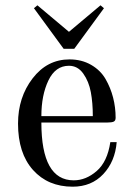

<svg xmlns="http://www.w3.org/2000/svg" viewBox="-20 -692 500 724"><path d="M108 -661 121 -672 240 -572 359 -672 372 -661 260 -508H220ZM136 -254H330Q330 -304 322.5 -344.5Q315 -385 294 -414.5Q273 -444 240 -444Q189 -444 162.5 -388.5Q136 -333 136 -254ZM48 -226Q48 -325 103 -396.5Q158 -468 242 -468Q288 -468 323.5 -447.5Q359 -427 378 -394Q397 -361 406.5 -324Q416 -287 416 -248Q416 -237 409 -233.5Q402 -230 385 -230H136Q136 -12 258 -12Q304 -12 344.5 -47Q385 -82 396 -156H420Q414 -83 369.5 -35.5Q325 12 254 12Q161 12 104.5 -51Q48 -114 48 -226Z"/></svg>

Font: Old Standard TT
Style: Regular
Weight: 400
Designer: Alexey Kryukov <alexios@thessalonica.org.ru>
Version: Version 2.2